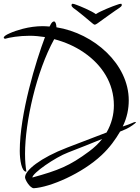

<svg xmlns="http://www.w3.org/2000/svg" viewBox="-25 -861 742 1020"><path d="M618 -841C613 -841 605 -839 595 -835C576 -829 510 -803 484 -786C462 -803 399 -829 382 -835C372 -839 365 -841 361 -841C357 -841 355 -838 355 -833C355 -833 355 -832 355 -832C355 -829 358 -824 364 -819C375 -813 460 -743 466 -737C469 -736 473 -730 478 -730C483 -730 488 -734 493 -737C501 -743 597 -812 609 -819C616 -824 621 -828 622 -833C622 -838 621 -841 618 -841ZM154 139C241 134 411 61 515 -37C558 -77 589 -121 613 -162L646 -176C664 -184 697 -207 697 -211C697 -212 696 -213 694 -213C685 -213 675 -204 627 -189C650 -236 659 -283 659 -328C659 -520 475 -684 275 -716C274 -733 270 -747 262 -747C256 -747 250 -742 244 -731C243 -728 241 -725 238 -720C226 -721 214 -722 202 -722C167 -722 131 -717 96 -708C69 -701 46 -693 26 -684C5 -675 -5 -667 -5 -661C-5 -658 -3 -656 2 -655C25 -662 76 -671 133 -671C160 -671 187 -668 214 -664C166 -537 80 -257 80 -59C80 -11 90 51 114 51C115 51 115 51 115 50C111 23 108 -3 108 -44C108 -212 168 -481 263 -653C320 -638 373 -615 421 -582C517 -516 580 -420 580 -301C580 -253 568 -204 541 -157L332 -77C189 -22 108 44 108 81C108 94 133 137 154 139ZM147 82C147 59 268 -25 337 -51C400 -75 461 -100 518 -123C499 -99 476 -77 449 -57C344 21 285 44 147 82Z"/></svg>

Font: Comforter
Style: Regular
Weight: 400
Designer: Robert E. Leuschke
Foundry: Robert E. Leuschke
Version: Version 1.013; ttfautohint (v1.8.3)